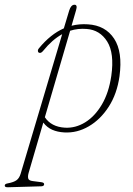

<svg xmlns="http://www.w3.org/2000/svg" viewBox="-95 -550 562 809"><path d="M87 -336Q77.5 -324 69 -328Q64.5 -330.5 64.5 -336Q64.5 -341.5 69 -346.5Q118 -406 174 -430.5L196.5 -505.5Q204 -530 219 -530Q232.5 -530 225.5 -507L206.5 -441.5Q239.5 -450 275.5 -447.5Q349 -443 385.8 -387.2Q422.5 -331.5 408.5 -228.5Q398 -154.5 363.2 -100.5Q328.5 -46.5 279.2 -17.8Q230 11 176 8Q147.5 6.5 125.2 -3.2Q103 -13 87.5 -33.5L26 177Q21.5 192 23.8 201.5Q26 211 43 213L78 217.5Q91 219 91 226Q91 234.5 79 235L-61.5 239Q-75 239.5 -75 232Q-75 225 -64 223Q-37 218 -25.2 209.2Q-13.5 200.5 -8 182L167 -406Q125 -383 87 -336ZM178.5 -12Q223 -9.5 263.8 -34.5Q304.5 -59.5 334 -109.2Q363.5 -159 374 -230.5Q387.5 -325.5 356.8 -374.8Q326 -424 270 -428Q233.5 -431 200.5 -420.5L94 -56Q121 -15.5 178.5 -12Z"/></svg>

Font: Fraunces 72pt S050 Thin
Style: Italic
Weight: 100
Italic angle: -16°
Version: Version 1.000; ttfautohint (v1.8.3)